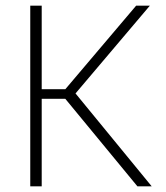

<svg xmlns="http://www.w3.org/2000/svg" viewBox="-20 -659 588 679"><path d="M466 0 211 -309.5H123V-343.5H211L461.5 -639H510L241.5 -322L241 -336L516.5 0ZM87 0V-639H127.5V0Z"/></svg>

Font: Anek Bangla ExtraLight
Style: Regular
Weight: 250
Designer: Sulekha Rajkumar (Bangla), Yesha Goshar (Latin)
Foundry: Ek Type
Version: Version 1.003